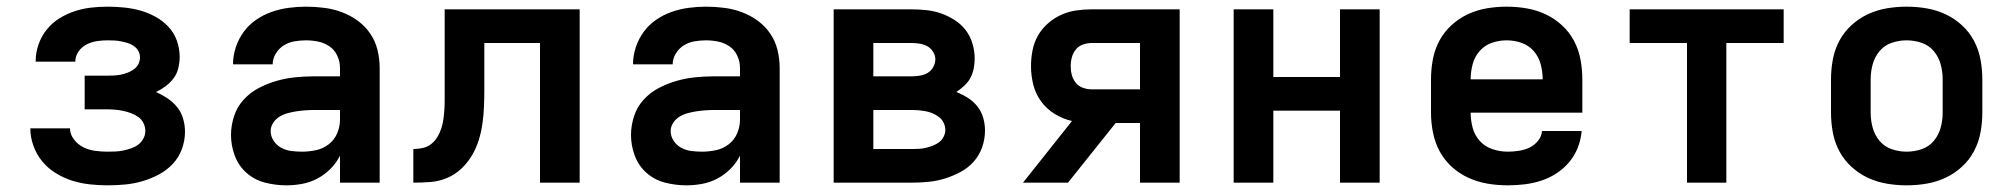

<svg xmlns="http://www.w3.org/2000/svg" viewBox="-20 -548 6040 576"><path d="M302 8Q276 8 249 5Q222 2 196.5 -6Q171 -14 147.5 -28.5Q124 -43 107 -63.5Q90 -84 80.5 -110Q71 -136 71 -163Q71 -163 71 -163Q71 -163 71 -163H190Q190 -145 202 -129.5Q214 -114 230.5 -106Q247 -98 265.5 -95.5Q284 -93 302 -93Q314 -93 326 -93.5Q338 -94 350 -96.5Q362 -99 373.5 -103Q385 -107 394.5 -114Q404 -121 410 -132Q416 -143 416 -155Q416 -167 410.5 -178.5Q405 -190 395 -197Q385 -204 373 -208.5Q361 -213 349 -215.5Q337 -218 324.5 -219Q312 -220 300 -220H234V-321H300Q311 -321 321.5 -321.5Q332 -322 342.5 -324Q353 -326 363 -330Q373 -334 381.5 -340Q390 -346 395 -355.5Q400 -365 400 -376Q400 -376 400 -376Q400 -376 400 -376Q400 -386 395 -395Q390 -404 381.5 -410Q373 -416 363 -419Q353 -422 343 -424Q333 -426 323 -426.5Q313 -427 303 -427Q286 -427 270 -424.5Q254 -422 239.5 -414.5Q225 -407 215.5 -393.5Q206 -380 206 -363Q206 -363 206 -363Q206 -363 206 -363H87Q87 -363 87 -363.5Q87 -364 87 -365Q87 -390 95.5 -414.5Q104 -439 120 -459Q136 -479 157.5 -492.5Q179 -506 203 -514Q227 -522 252 -525Q277 -528 303 -528Q327 -528 352 -525.5Q377 -523 400.5 -516.5Q424 -510 446 -498Q468 -486 485 -468Q502 -450 510.5 -426Q519 -402 519 -378Q519 -361 515 -344Q511 -327 501 -313.5Q491 -300 477 -289.5Q463 -279 448 -272Q466 -264 482.5 -253Q499 -242 511.5 -226.5Q524 -211 529.5 -191.5Q535 -172 535 -153Q535 -126 525.5 -100.5Q516 -75 498 -56Q480 -37 456.5 -24.5Q433 -12 407.5 -4.5Q382 3 355.5 5.5Q329 8 302 8Z M839 8Q807 8 775.5 0Q744 -8 720 -29Q696 -50 684.5 -80.5Q673 -111 673 -143Q673 -171 682 -199Q691 -227 710.5 -248.5Q730 -270 755.5 -283.5Q781 -297 808.5 -305Q836 -313 864.5 -316Q893 -319 922 -319H1000V-344Q1000 -363 992 -380.5Q984 -398 969 -408.5Q954 -419 935.5 -423Q917 -427 898 -427Q881 -427 863.5 -424Q846 -421 831.5 -412Q817 -403 807.5 -387.5Q798 -372 798 -355H679Q679 -381 687.5 -406.5Q696 -432 711.5 -453Q727 -474 749 -489Q771 -504 795.5 -512.5Q820 -521 846 -524.5Q872 -528 898 -528Q925 -528 952.5 -524.5Q980 -521 1005.5 -511.5Q1031 -502 1053 -486Q1075 -470 1090.5 -447.5Q1106 -425 1112.5 -398Q1119 -371 1119 -344V0H1000V-81Q989 -59 971.5 -41.5Q954 -24 932.5 -12.5Q911 -1 887 3.5Q863 8 839 8ZM886 -93Q907 -93 928 -97.5Q949 -102 966 -115Q983 -128 991.5 -148Q1000 -168 1000 -189V-218H922Q909 -218 895.5 -217Q882 -216 869 -214Q856 -212 843 -208.5Q830 -205 818.5 -198Q807 -191 799.5 -179.5Q792 -168 792 -155Q792 -139 801 -125.5Q810 -112 824 -104.5Q838 -97 854 -95Q870 -93 886 -93Z M1220 0V-101Q1234 -101 1248 -104Q1262 -107 1273 -115.5Q1284 -124 1291.5 -136Q1299 -148 1303.5 -161.5Q1308 -175 1310 -189Q1312 -203 1313 -217Q1314 -231 1314 -245Q1314 -259 1314 -273Q1314 -275 1314 -277Q1314 -279 1314 -281V-520H1719V0H1600V-419H1433V-281Q1433 -255 1432 -229.5Q1431 -204 1427.5 -178.5Q1424 -153 1416.5 -128.5Q1409 -104 1396 -82Q1383 -60 1364 -42Q1345 -24 1321 -14Q1297 -4 1271.5 -2Q1246 0 1220 0Z M2039 8Q2007 8 1975.5 0Q1944 -8 1920 -29Q1896 -50 1884.5 -80.5Q1873 -111 1873 -143Q1873 -171 1882 -199Q1891 -227 1910.5 -248.5Q1930 -270 1955.5 -283.5Q1981 -297 2008.5 -305Q2036 -313 2064.5 -316Q2093 -319 2122 -319H2200V-344Q2200 -363 2192 -380.5Q2184 -398 2169 -408.5Q2154 -419 2135.5 -423Q2117 -427 2098 -427Q2081 -427 2063.5 -424Q2046 -421 2031.5 -412Q2017 -403 2007.5 -387.5Q1998 -372 1998 -355H1879Q1879 -381 1887.5 -406.5Q1896 -432 1911.5 -453Q1927 -474 1949 -489Q1971 -504 1995.5 -512.5Q2020 -521 2046 -524.5Q2072 -528 2098 -528Q2125 -528 2152.5 -524.5Q2180 -521 2205.5 -511.5Q2231 -502 2253 -486Q2275 -470 2290.5 -447.5Q2306 -425 2312.5 -398Q2319 -371 2319 -344V0H2200V-81Q2189 -59 2171.5 -41.5Q2154 -24 2132.5 -12.5Q2111 -1 2087 3.5Q2063 8 2039 8ZM2086 -93Q2107 -93 2128 -97.5Q2149 -102 2166 -115Q2183 -128 2191.5 -148Q2200 -168 2200 -189V-218H2122Q2109 -218 2095.5 -217Q2082 -216 2069 -214Q2056 -212 2043 -208.5Q2030 -205 2018.5 -198Q2007 -191 1999.5 -179.5Q1992 -168 1992 -155Q1992 -139 2001 -125.5Q2010 -112 2024 -104.5Q2038 -97 2054 -95Q2070 -93 2086 -93Z M2481 0V-520H2715Q2737 -520 2760 -517.5Q2783 -515 2804 -507.5Q2825 -500 2844.5 -487.5Q2864 -475 2877.5 -457Q2891 -439 2897.5 -417Q2904 -395 2904 -372Q2904 -357 2901 -342Q2898 -327 2891 -314Q2884 -301 2872.5 -290.5Q2861 -280 2849 -272Q2867 -265 2883.5 -254.5Q2900 -244 2912 -229Q2924 -214 2929.5 -195Q2935 -176 2935 -156Q2935 -131 2926.5 -106.5Q2918 -82 2901 -63Q2884 -44 2861.5 -32Q2839 -20 2815 -12.5Q2791 -5 2765.5 -2.5Q2740 0 2715 0ZM2600 -319H2715Q2727 -319 2739.5 -321Q2752 -323 2762.5 -329Q2773 -335 2779.5 -346.5Q2786 -358 2786 -370Q2786 -370 2786 -370Q2786 -370 2786 -370Q2786 -382 2779 -393Q2772 -404 2761.5 -409.5Q2751 -415 2739 -417Q2727 -419 2715 -419H2600ZM2600 -101H2715Q2726 -101 2736.5 -101.5Q2747 -102 2757.5 -104.5Q2768 -107 2778.5 -111Q2789 -115 2797.5 -121.5Q2806 -128 2811 -138Q2816 -148 2816 -158Q2816 -169 2811 -179.5Q2806 -190 2797.5 -196.5Q2789 -203 2779 -207.5Q2769 -212 2758.5 -214Q2748 -216 2737 -217Q2726 -218 2715 -218H2600Z M3049 0 3196 -185Q3169 -191 3144.5 -206Q3120 -221 3103.5 -243.5Q3087 -266 3080 -293.5Q3073 -321 3073 -350Q3073 -373 3077.5 -396.5Q3082 -420 3093.5 -440.5Q3105 -461 3123 -477Q3141 -493 3162.5 -503Q3184 -513 3207.5 -516.5Q3231 -520 3255 -520H3519V0H3400V-179H3327L3184 0ZM3255 -280H3400V-419H3255Q3242 -419 3229 -414.5Q3216 -410 3207.5 -399.5Q3199 -389 3195.5 -376Q3192 -363 3192 -350Q3192 -336 3195.5 -323Q3199 -310 3207.5 -299.5Q3216 -289 3229 -284.5Q3242 -280 3255 -280Z M3681 0V-520H3800V-317H4000V-520H4119V0H4000V-216H3800V0Z M4503 8Q4473 8 4443 3Q4413 -2 4385.5 -14.5Q4358 -27 4335.5 -47.5Q4313 -68 4299 -94Q4285 -120 4279 -150Q4273 -180 4273 -210V-310Q4273 -340 4278.5 -369.5Q4284 -399 4298 -425.5Q4312 -452 4334.5 -472.5Q4357 -493 4384 -505.5Q4411 -518 4440.5 -523Q4470 -528 4500 -528Q4530 -528 4559.5 -523Q4589 -518 4616 -505.5Q4643 -493 4665.5 -472.5Q4688 -452 4702 -425.5Q4716 -399 4721.5 -369.5Q4727 -340 4727 -310V-210H4392Q4392 -187 4398 -164.5Q4404 -142 4419.5 -125Q4435 -108 4457.5 -100.5Q4480 -93 4503 -93Q4519 -93 4536 -95.5Q4553 -98 4568 -105Q4583 -112 4594 -125.5Q4605 -139 4606 -155H4725Q4723 -130 4713.5 -105.5Q4704 -81 4687.5 -61.5Q4671 -42 4649.5 -28Q4628 -14 4603.5 -6Q4579 2 4553.5 5Q4528 8 4503 8ZM4392 -310H4608Q4608 -333 4602 -355.5Q4596 -378 4581 -395Q4566 -412 4544.5 -419.5Q4523 -427 4500 -427Q4477 -427 4455.5 -419.5Q4434 -412 4419 -395Q4404 -378 4398 -355.5Q4392 -333 4392 -310Z M5041 0V-419H4869V-520H5331V-419H5159V0Z M5700 8Q5670 8 5640.5 3Q5611 -2 5584 -14.5Q5557 -27 5534.5 -47.5Q5512 -68 5498 -94.5Q5484 -121 5478.5 -150.5Q5473 -180 5473 -210V-310Q5473 -340 5478.5 -369.5Q5484 -399 5498 -425.5Q5512 -452 5534.5 -472.5Q5557 -493 5584 -505.5Q5611 -518 5640.5 -523Q5670 -528 5700 -528Q5730 -528 5759.5 -523Q5789 -518 5816 -505.5Q5843 -493 5865.5 -472.5Q5888 -452 5902 -425.5Q5916 -399 5921.5 -369.5Q5927 -340 5927 -310V-210Q5927 -180 5921.5 -150.5Q5916 -121 5902 -94.5Q5888 -68 5865.5 -47.5Q5843 -27 5816 -14.5Q5789 -2 5759.5 3Q5730 8 5700 8ZM5700 -93Q5723 -93 5745 -100.5Q5767 -108 5781.5 -125.5Q5796 -143 5802 -165Q5808 -187 5808 -210V-310Q5808 -333 5802 -355Q5796 -377 5781.5 -394.5Q5767 -412 5745 -419.5Q5723 -427 5700 -427Q5677 -427 5655 -419.5Q5633 -412 5618.5 -394.5Q5604 -377 5598 -355Q5592 -333 5592 -310V-210Q5592 -187 5598 -165Q5604 -143 5618.5 -125.5Q5633 -108 5655 -100.5Q5677 -93 5700 -93Z"/></svg>

Font: Iosevka SS04 Extended
Style: Bold
Weight: 700
Width: 7
Monospace: yes
Designer: Belleve Invis
Foundry: Belleve Invis
Version: Version 19.0.0; ttfautohint (v1.8.4)